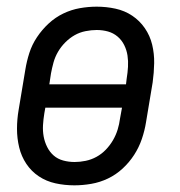

<svg xmlns="http://www.w3.org/2000/svg" viewBox="-20 -548 540 576"><path d="M203 8Q174 8 146.5 2Q119 -4 96.5 -19Q74 -34 59 -56.5Q44 -79 37.5 -106Q31 -133 31 -161.5Q31 -190 36 -219L56 -339Q60 -364 68 -389Q76 -414 91 -436.5Q106 -459 126 -477.5Q146 -496 170 -507.5Q194 -519 219.5 -523.5Q245 -528 270 -528Q299 -528 326.5 -522Q354 -516 376.5 -501Q399 -486 414.5 -463.5Q430 -441 436.5 -414Q443 -387 442.5 -358.5Q442 -330 438 -301L418 -181Q414 -156 405.5 -131Q397 -106 382.5 -83.5Q368 -61 348 -42.5Q328 -24 304 -12.5Q280 -1 254 3.5Q228 8 203 8ZM128 -295H358L360 -312Q363 -330 364 -347.5Q365 -365 362.5 -381.5Q360 -398 352.5 -413Q345 -428 332.5 -438.5Q320 -449 304 -453.5Q288 -458 270 -458Q254 -458 236.5 -454.5Q219 -451 204 -442.5Q189 -434 176 -421Q163 -408 154 -392.5Q145 -377 140.5 -360.5Q136 -344 133 -328ZM204 -62Q220 -62 237 -65.5Q254 -69 269.5 -77.5Q285 -86 297.5 -99Q310 -112 319 -127.5Q328 -143 333 -159.5Q338 -176 340 -192L346 -225H116L113 -208Q110 -190 109 -172.5Q108 -155 111 -138.5Q114 -122 121.5 -107Q129 -92 141 -81.5Q153 -71 169.5 -66.5Q186 -62 204 -62Z"/></svg>

Font: Iosevka
Style: Italic
Weight: 400
Italic angle: -9°
Monospace: yes
Designer: Belleve Invis
Foundry: Belleve Invis
Version: Version 32.5.0; ttfautohint (v1.8.4)